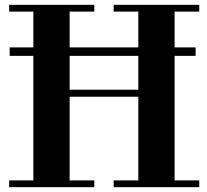

<svg xmlns="http://www.w3.org/2000/svg" viewBox="-20 -774 858 794"><path d="M20 -543V-578H789V-543ZM18 0V-28H118V-726H18V-754H370V-726H268V-403H552V-726H450V-754H804V-726H702V-28H804V0H450V-28H552V-374H268V-28H370V0Z"/></svg>

Font: Libre Bodoni SemiBold
Style: Regular
Weight: 600
Designer: Pablo Impallari, Rodrigo Fuenzalida
Foundry: Impallari Type
Version: Version 2.005;gftools[0.9.23]